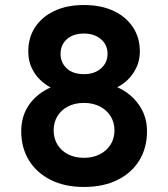

<svg xmlns="http://www.w3.org/2000/svg" viewBox="-20 -732 669 764"><path d="M314 12Q238 12 182 -16Q126 -44 95.2 -94Q64.5 -144 64.5 -210Q64.5 -271 96.2 -315.8Q128 -360.5 181.5 -384Q159 -395.5 138.5 -415.5Q118 -435.5 105.2 -463.8Q92.5 -492 92.5 -527.5Q92.5 -581.5 119.2 -623Q146 -664.5 195.8 -688.2Q245.5 -712 314 -712Q383 -712 432.8 -688.2Q482.5 -664.5 509.5 -623Q536.5 -581.5 536.5 -527.5Q536.5 -493 523.5 -464.8Q510.5 -436.5 490 -416.2Q469.5 -396 446.5 -385Q499 -362 532 -316Q565 -270 565 -210Q565 -144 534.5 -94Q504 -44 447.5 -16Q391 12 314 12ZM314 -104Q349 -104 376.5 -117.8Q404 -131.5 419.8 -156.2Q435.5 -181 435.5 -213.5Q435.5 -245 420 -269.8Q404.5 -294.5 377 -308.5Q349.5 -322.5 314 -322.5Q278 -322.5 250.8 -308.5Q223.5 -294.5 208.5 -269.8Q193.5 -245 193.5 -213.5Q193.5 -181 208.8 -156.2Q224 -131.5 251.2 -117.8Q278.5 -104 314 -104ZM314 -437Q356.5 -437 382.2 -460Q408 -483 408 -517.5Q408 -553.5 381.8 -576Q355.5 -598.5 314 -598.5Q271 -598.5 246 -576Q221 -553.5 221 -517.5Q221 -483 245.5 -460Q270 -437 314 -437Z"/></svg>

Font: Undotted
Style: Bold
Weight: 700
Designer: Delve Withrington, Dave Bailey, Thomas Jockin
Foundry: Delve Fonts LLC
Version: Version 4.000